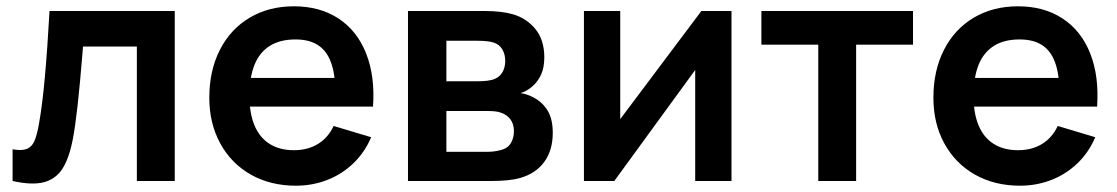

<svg xmlns="http://www.w3.org/2000/svg" viewBox="-20 -575 3548 610"><path d="M20 -100.8Q49 -95.4 65 -101.8Q80.9 -108.2 89 -126.1Q97 -144 103.3 -178.7Q114.5 -240.2 122.6 -331Q130.8 -421.8 137.3 -540H535.2V0H414.8V-427.2H243.7L242.5 -411.8Q226.1 -207 211.3 -132.7Q199.6 -71.6 178.2 -38.7Q156.9 -5.8 119.1 4Q81.3 13.8 20 0Z M920.3 15Q839.3 15 776.9 -20.3Q714.5 -55.7 679.8 -119.3Q645 -182.9 645 -264.2Q645 -351.3 678.9 -417.2Q712.8 -483.2 773.8 -519.1Q834.7 -555 913.7 -555Q996.5 -555 1055.7 -516Q1114.9 -477.1 1143.3 -404.9Q1171.8 -332.8 1165.1 -236.3H1045.5V-280.3Q1045.2 -339.5 1031.6 -376.6Q1018.1 -413.7 990.2 -431.7Q962.4 -449.7 918.7 -449.7Q869.8 -449.7 837.2 -429.2Q804.6 -408.8 788.5 -368.9Q772.5 -329 772.5 -270Q772.5 -215.2 788.5 -176.7Q804.6 -138.2 836.3 -118Q868.1 -97.8 913.7 -97.8Q957.7 -97.8 990.1 -117.6Q1022.5 -137.4 1040 -174.8L1159.2 -139Q1138.8 -90.9 1102.7 -56.2Q1066.5 -21.4 1019.5 -3.2Q972.4 15 920.3 15ZM734.5 -236.3V-327.5H1106.2V-236.3Z M1276.2 0V-540H1521.5Q1574.2 -540 1610.7 -529.3Q1653.7 -516.4 1681.5 -482.1Q1709.3 -447.8 1709.3 -392.8Q1709.3 -360.2 1698.9 -337.5Q1688.5 -314.8 1669.5 -298.8Q1652.4 -284.8 1634 -279.2Q1653.8 -276.2 1671.2 -267.3Q1701.2 -252.9 1718.7 -225.5Q1736.2 -198 1736.2 -153Q1736.2 -98.2 1709.6 -61.2Q1683 -24.2 1633 -9.7Q1615.3 -4.6 1592 -2.3Q1568.7 0 1541.5 0ZM1533.2 -92.8Q1543.9 -92.8 1556.3 -95Q1568.7 -97.1 1578.3 -100.5Q1595.6 -106.4 1604.2 -122.4Q1612.8 -138.4 1612.8 -158Q1612.8 -181.4 1601.3 -196.3Q1589.8 -211.2 1571.3 -217Q1557.8 -222.3 1530.5 -222.3H1398.2V-92.8ZM1498.2 -316.8Q1514.6 -316.8 1529 -318.6Q1543.4 -320.4 1553 -324.8Q1568.6 -331.5 1576.9 -346.6Q1585.2 -361.8 1585.2 -381.3Q1585.2 -402.4 1575.9 -418.1Q1566.7 -433.8 1548.7 -439.7Q1531.3 -445.5 1495.7 -445.5H1398.2V-316.8Z M2304 -540V0H2188.7V-352.7L1931.7 0H1835.2V-540H1950.5V-196.5L2208.3 -540Z M2579.7 0V-433H2399V-540H2880.7V-433H2700V0Z M3220.8 15Q3139.8 15 3077.4 -20.3Q3015 -55.7 2980.2 -119.3Q2945.5 -182.9 2945.5 -264.2Q2945.5 -351.3 2979.4 -417.2Q3013.3 -483.2 3074.2 -519.1Q3135.2 -555 3214.2 -555Q3297 -555 3356.2 -516Q3415.4 -477.1 3443.8 -404.9Q3472.2 -332.8 3465.6 -236.3H3346V-280.3Q3345.7 -339.5 3332.1 -376.6Q3318.6 -413.7 3290.8 -431.7Q3262.9 -449.7 3219.2 -449.7Q3170.2 -449.7 3137.7 -429.2Q3105.1 -408.8 3089 -368.9Q3073 -329 3073 -270Q3073 -215.2 3089 -176.7Q3105.1 -138.2 3136.8 -118Q3168.6 -97.8 3214.2 -97.8Q3258.2 -97.8 3290.6 -117.6Q3323 -137.4 3340.5 -174.8L3459.7 -139Q3439.3 -90.9 3403.2 -56.2Q3367 -21.4 3320 -3.2Q3272.9 15 3220.8 15ZM3035 -236.3V-327.5H3406.7V-236.3Z"/></svg>

Font: Hauora
Style: Regular
Weight: 400
Designer: Wayne Shih
Foundry: WCYS
Version: Version 1.001